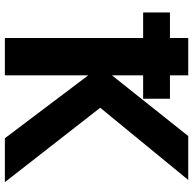

<svg xmlns="http://www.w3.org/2000/svg" viewBox="-22 -750 774 769"><g transform="rotate(90 364.5 -365.0)"><path d="M29.3 -551.8V-659.2H131.8V-732.4H281.2V-659.2H375V-551.8H281.2V-426.8L524.4 -732.4H700.2L411.1 -379.9L709 2H533.2L281.2 -332V2H131.8V-551.8Z"/></g></svg>

Font: Gen Shin Gothic Bold
Style: Bold
Weight: 700
Designer: [Source Han Sans]
Ryoko NISHIZUKA  (kana & ideographs); Paul D. Hunt (Latin, Greek & Cyrillic); Wenlong ZHANG  (bopomofo
Version: Version 1.002.20150607